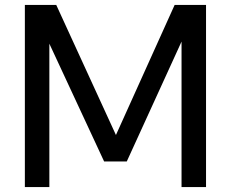

<svg xmlns="http://www.w3.org/2000/svg" viewBox="-20 -760 938 780"><path d="M81 0V-740H208.5L451 -211.5L689.5 -740H817V0H717.5V-591L495 -104H403L180.5 -582.5V0Z"/></svg>

Font: Encode Sans Md
Style: Regular
Weight: 500
Designer: Multiple Designers
Foundry: Impallari Type
Version: Version 3.002; ttfautohint (v1.8.3) -l 8 -r 50 -G 200 -x 14 